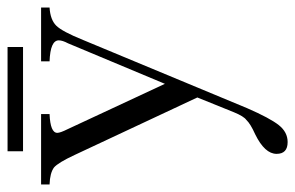

<svg xmlns="http://www.w3.org/2000/svg" viewBox="-160 -388 800 521"><g transform="rotate(-90 240.5 -127.0)"><path d="M91 -507H374V-465H91ZM384 -343Q392 -358 392 -368Q392 -391 335 -393V-416H481V-393Q448 -391 432 -375Q416 -359 393 -302L208 143Q181 205 162 229Q143 253 116 253Q84 253 84 223Q84 191 137 165Q166 152 176 141Q186 134 197 107L237 8L81 -325Q60 -370 47 -381Q32 -392 1 -393V-416H192V-393Q141 -391 141 -372Q141 -364 151 -344L274 -80Z"/></g></svg>

Font: New Athena Unicode
Style: Regular
Weight: 400
Designer: J. Rusten 1997; rev. by R. Hancock 2001, 2002, rev. by D. Mastronarde 2002-2021
Foundry: GreekKeys New Athena Unicode
Version: Version 5.008